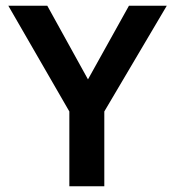

<svg xmlns="http://www.w3.org/2000/svg" viewBox="-20 -650 606 670"><path d="M145 -630 287 -373 430 -630H562L344 -261V0H222V-261L9 -630Z"/></svg>

Font: Mukta Mahee SemiBold
Style: Regular
Weight: 600
Designer: Shuchita Grover, Noopur Datye, Girish Dalvi, Yashodeep Gholap
Foundry: Ek Type
Version: Version 2.538;PS 1.000;hotconv 16.6.51;makeotf.lib2.5.65220;